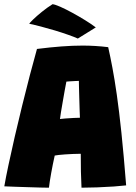

<svg xmlns="http://www.w3.org/2000/svg" viewBox="-22 -886 648 914"><path d="M211 7.5Q197 7.5 169.8 6.8Q142.5 6 110.5 5Q78.5 4 48.5 3Q18.5 2 -1.5 1Q5.5 -40 18.5 -101.2Q31.5 -162.5 48.2 -235.2Q65 -308 83.5 -383.2Q102 -458.5 120.2 -528.2Q138.5 -598 154 -653Q218 -661 270.8 -665Q323.5 -669 371.5 -669Q431.5 -669 493 -661.5Q503 -617.5 513.2 -563.2Q523.5 -509 534.2 -434Q545 -359 556 -254Q567 -149 578.5 -3.5Q558.5 -1 520.2 1.8Q482 4.5 440 6Q398 7.5 366 7.5Q364 -28 363.2 -69Q362.5 -110 362.5 -154Q323 -153.5 288 -151Q253 -148.5 238.5 -145.5Q229 -103 221.5 -61.2Q214 -19.5 211 7.5ZM263.5 -319.5Q270.5 -320.5 289.5 -322Q308.5 -323.5 328.8 -324.5Q349 -325.5 358.5 -325.5Q358 -333 357.2 -359Q356.5 -385 355.5 -416Q354.5 -447 354 -471.5Q353.5 -496 353.5 -501Q347.5 -501 334.8 -500.2Q322 -499.5 310.2 -498.8Q298.5 -498 294 -497.5Q291 -482 286.2 -456.2Q281.5 -430.5 276.8 -402.5Q272 -374.5 268.2 -352Q264.5 -329.5 263.5 -319.5ZM228 -866Q239.5 -865 265 -853.8Q290.5 -842.5 321.8 -825.5Q353 -808.5 383 -790Q413 -771.5 434 -755.5L348.5 -702.5Q332 -710 303 -720.2Q274 -730.5 240 -740.8Q206 -751 173.5 -759.5Q141 -768 117 -773Q120.5 -778.5 136.5 -794Q152.5 -809.5 176.8 -829.2Q201 -849 228 -866Z"/></svg>

Font: Grandstander Black
Style: Regular
Weight: 900
Designer: Tyler Finck
Foundry: Etcetera Type Co
Version: Version 1.200; ttfautohint (v1.8.3)